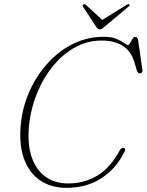

<svg xmlns="http://www.w3.org/2000/svg" viewBox="-20 -889 704 921"><path d="M576 -179Q581 -176.5 580 -170Q579 -163.5 574.5 -156Q534.5 -77 464 -32.5Q393.5 12 298.5 12Q223 12 169.5 -25.8Q116 -63.5 92.5 -135.2Q69 -207 81.5 -309Q91.5 -386.5 125 -458.8Q158.5 -531 211 -588.2Q263.5 -645.5 331.2 -679Q399 -712.5 477.5 -712.5Q514.5 -712.5 538 -702.8Q561.5 -693 574.8 -683Q588 -673 593 -673Q599 -673 604.2 -682.8Q609.5 -692.5 615.2 -702.2Q621 -712 628.5 -712Q639.5 -712 642.5 -697L663.5 -550.5Q664.5 -545 660.5 -541.2Q656.5 -537.5 651 -537Q643 -537 638 -546.5L623.5 -594.5Q591.5 -694.5 467 -694.5Q398.5 -694.5 340 -662Q281.5 -629.5 235.8 -574.2Q190 -519 160.8 -449.5Q131.5 -380 121.5 -306Q109 -209 129.5 -142.8Q150 -76.5 196.2 -42.8Q242.5 -9 306.5 -9Q385 -9 447.2 -46.8Q509.5 -84.5 554.5 -168Q564.5 -184 576 -179ZM480 -759.5Q467 -748 459 -748Q450.5 -748 442 -759.5L378 -857Q373.5 -864 380.5 -868Q386.5 -871 392 -865.5L470.5 -793.5L587 -865.5Q596.5 -871 600.5 -868Q605.5 -864 596 -857Z"/></svg>

Font: Fraunces 9pt S000 Thin
Style: Italic
Weight: 100
Italic angle: -16°
Version: Version 1.000; ttfautohint (v1.8.3)